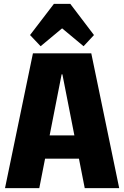

<svg xmlns="http://www.w3.org/2000/svg" viewBox="-20 -977 645 997"><path d="M151 -700H454L599 0H420L304 -591H300L184 0H6ZM178 -274H426V-153H178ZM136 -795 260 -957H345L468 -795L414 -737L247 -876H358L191 -737Z"/></svg>

Font: Pathway Extreme Condensed ExtraBold
Style: Regular
Weight: 800
Width: 3
Version: Version 1.001;gftools[0.9.26]